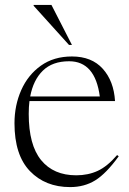

<svg xmlns="http://www.w3.org/2000/svg" viewBox="-20 -752 527 782"><path d="M273 -522Q353.5 -522 398.5 -472Q443.5 -422 448.5 -340.5H100Q97 -316 97 -288Q97 -161.5 147.5 -99.8Q198 -38 290.5 -38Q338.5 -38 377.8 -56Q417 -74 457 -120.5L463.5 -115.5Q412.5 -45 368 -17.5Q323.5 10 265.5 10Q164.5 10 101.8 -55.2Q39 -120.5 39 -250Q39 -323 66.5 -385Q94 -447 146.5 -484.5Q199 -522 273 -522ZM261.5 -502.5Q193.5 -502.5 154.5 -464.2Q115.5 -426 103 -359H386.5Q367.5 -502.5 261.5 -502.5ZM273 -569H261L117 -728.5V-732H189.5Z"/></svg>

Font: Newsreader Display Light
Style: Regular
Weight: 300
Designer: Hugues Gentile
Foundry: Production Type
Version: Version 1.001